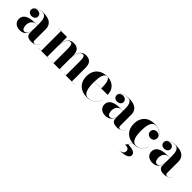

<svg xmlns="http://www.w3.org/2000/svg" viewBox="253 -1684 3143 3143"><g transform="rotate(45 1824.5 -112.0)"><path d="M259.5 -252C117.5 -252 38 -202.5 38 -113.5C38 -37.5 94 10 180.5 10C270 10 319 -45.5 329 -141V-77.5C329 -12.5 379 10 443.5 10C507.5 10 559 -16.5 579 -63L577.5 -63.5C558.5 -23.5 525 -6 505.5 -6C479 -6 469 -24 469 -46V-304.5C469 -398 413.5 -468 261 -468C170 -468 73 -435.5 73 -361C73 -317.5 107 -291 152.5 -291C195 -291 234.5 -315.5 234.5 -363C234.5 -407 196 -431 152.5 -431C122 -431 94 -415.5 81.5 -391C103.5 -441.5 180.5 -463.5 236 -463.5C316 -463.5 329 -376.5 329 -304.5V-252ZM247 -28.5C204.5 -28.5 190.5 -78 190.5 -125.5C190.5 -175 218.5 -250 294 -250H329V-180.5C329 -76 292 -28.5 247 -28.5Z M601 -2V0H853.5V-2H806V-223C806 -320.5 826.5 -444 906.5 -444C943.5 -444 951.5 -402 951.5 -318V-2H904V0H1139V-2H1091.5V-223C1091.5 -320.5 1111.5 -444 1191.5 -444C1228.5 -444 1236 -402 1236 -318V-2H1188.5V0H1441V-2H1376.5V-319C1376.5 -406 1342.5 -470 1241.5 -470C1127.5 -470 1098 -370.5 1091.5 -280V-319C1091.5 -406 1057.5 -470 956.5 -470C842 -470 813 -370.5 806 -280V-460H601V-458H666.5V-2Z M1947 -143H1945C1920 -59 1849.5 3.5 1753.5 3.5C1659.5 3.5 1639 -111 1639 -240C1639 -246.5 1639 -253.5 1639 -260H1946C1946 -369 1875.5 -470 1726.5 -470C1585.5 -470 1484 -385 1484 -230C1484 -75 1588.5 10 1729.5 10C1850.5 10 1921 -56 1947 -143ZM1726.5 -468C1790.5 -468 1797.5 -350 1797.5 -262H1639C1641.5 -368.5 1661.5 -468 1726.5 -468Z M2239.5 -252C2097.5 -252 2018 -202.5 2018 -113.5C2018 -37.5 2074 10 2160.5 10C2250 10 2299 -45.5 2309 -141V-77.5C2309 -12.5 2359 10 2423.5 10C2487.5 10 2539 -16.5 2559 -63L2557.5 -63.5C2538.5 -23.5 2505 -6 2485.5 -6C2459 -6 2449 -24 2449 -46V-304.5C2449 -398 2393.5 -468 2241 -468C2150 -468 2053 -435.5 2053 -361C2053 -317.5 2087 -291 2132.5 -291C2175 -291 2214.5 -315.5 2214.5 -363C2214.5 -407 2176 -431 2132.5 -431C2102 -431 2074 -415.5 2061.5 -391C2083.5 -441.5 2160.5 -463.5 2216 -463.5C2296 -463.5 2309 -376.5 2309 -304.5V-252ZM2227 -28.5C2184.5 -28.5 2170.5 -78 2170.5 -125.5C2170.5 -175 2198.5 -250 2274 -250H2309V-180.5C2309 -76 2272 -28.5 2227 -28.5Z M2815 175C2815 214 2786 244 2727 244V246C2878 246 2926 205 2926 155C2926 99 2853 77 2756 74L2803.5 9.5C2810.5 10 2818 10 2825 10C2938.5 10 2999 -52.5 3025 -143.5H3023C2997.5 -57.5 2941.5 -0.5 2859.5 -0.5C2767 -0.5 2747 -115.5 2747 -230C2747 -324 2759.5 -463.5 2857 -463.5C2923.5 -463.5 3001 -423.5 3017 -357C3006.5 -388.5 2976 -406 2943 -406C2900 -406 2861 -378.5 2861 -331C2861 -278.5 2905.5 -253.5 2943 -253.5C2986 -253.5 3022 -283.5 3022 -332C3022 -409.5 2944 -470 2827 -470C2671 -470 2582 -372.5 2582 -230C2582 -77.5 2676.5 0.5 2800.5 9L2723 114C2773 114 2815 122 2815 175Z M3328.5 -252C3186.5 -252 3107 -202.5 3107 -113.5C3107 -37.5 3163 10 3249.5 10C3339 10 3388 -45.5 3398 -141V-77.5C3398 -12.5 3448 10 3512.5 10C3576.5 10 3628 -16.5 3648 -63L3646.5 -63.5C3627.5 -23.5 3594 -6 3574.5 -6C3548 -6 3538 -24 3538 -46V-304.5C3538 -398 3482.5 -468 3330 -468C3239 -468 3142 -435.5 3142 -361C3142 -317.5 3176 -291 3221.5 -291C3264 -291 3303.5 -315.5 3303.5 -363C3303.5 -407 3265 -431 3221.5 -431C3191 -431 3163 -415.5 3150.5 -391C3172.5 -441.5 3249.5 -463.5 3305 -463.5C3385 -463.5 3398 -376.5 3398 -304.5V-252ZM3316 -28.5C3273.5 -28.5 3259.5 -78 3259.5 -125.5C3259.5 -175 3287.5 -250 3363 -250H3398V-180.5C3398 -76 3361 -28.5 3316 -28.5Z"/></g></svg>

Font: Bodoni* 96pt
Style: Bold
Weight: 700
Version: Version 2.3